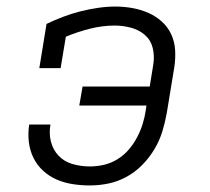

<svg xmlns="http://www.w3.org/2000/svg" viewBox="-20 -558 640 586"><path d="M254 8Q228 8 202 4Q176 0 153 -10Q130 -20 111.5 -37Q93 -54 82 -76.5Q71 -99 68 -125Q65 -151 69 -177Q69 -177 69 -177.5Q69 -178 69 -178H134Q134 -178 134 -178Q134 -178 134 -178Q129 -151 135.5 -125.5Q142 -100 159.5 -82Q177 -64 202.5 -57Q228 -50 254 -50Q276 -50 297.5 -55Q319 -60 338.5 -72Q358 -84 373 -101.5Q388 -119 398.5 -139Q409 -159 415.5 -180Q422 -201 425 -222L427 -236H222L232 -294H437L448 -362Q452 -388 446 -412Q440 -436 422 -451.5Q404 -467 379.5 -473.5Q355 -480 330 -480Q293 -480 255 -470.5Q217 -461 181 -446L165 -350H100L122 -485Q147 -497 173.5 -507Q200 -517 226 -523.5Q252 -530 279 -534Q306 -538 332 -538Q358 -538 383.5 -533.5Q409 -529 432 -519Q455 -509 473.5 -492.5Q492 -476 502.5 -453.5Q513 -431 514.5 -405Q516 -379 512 -353L489 -213Q484 -185 475.5 -157Q467 -129 451.5 -103Q436 -77 414.5 -55Q393 -33 366.5 -18.5Q340 -4 311.5 2Q283 8 254 8Z"/></svg>

Font: Iosevka Slab Light Extended
Style: Italic
Weight: 300
Width: 7
Italic angle: -9°
Monospace: yes
Designer: Belleve Invis
Foundry: Belleve Invis
Version: Version 11.1.0; ttfautohint (v1.8.3)